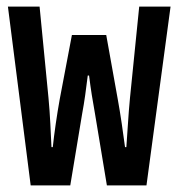

<svg xmlns="http://www.w3.org/2000/svg" viewBox="-20 -562 540 582"><path d="M73 0H193L229 -217C236 -254 241 -292 246 -333H250C255 -292 261 -256 268 -217L304 0H424L497 -542H402L374 -265C369 -216 366 -151 363 -116H359C354 -154 345 -218 337 -261L302 -456H198L161 -261C153 -217 144 -155 140 -116H136C134 -154 132 -215 127 -265L100 -542H4Z"/></svg>

Font: Noto Sans Mono ExtraCondensed SemiBold
Style: Regular
Weight: 600
Width: 2
Designer: Monotype Design Team
Foundry: Monotype Imaging Inc.
Version: Version 2.014